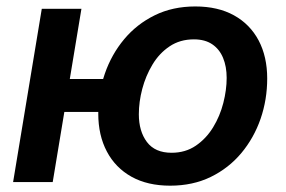

<svg xmlns="http://www.w3.org/2000/svg" viewBox="-20 -570 895 601"><path d="M21 0 110.8 -542.5H234.9L145 0ZM147.9 -219.7 165 -322.8H345.7L328.6 -219.7ZM512.7 11.2Q441.9 11.2 391.6 -16.8Q341.3 -44.9 314.5 -95.7Q287.6 -146.5 287.6 -214.4Q287.6 -279.8 308.3 -339.8Q329.1 -399.9 368.7 -447.3Q408.2 -494.6 464.4 -522.2Q520.5 -549.8 591.3 -549.8Q662.1 -549.8 712.4 -522Q762.7 -494.1 789.6 -443.4Q816.4 -392.6 816.4 -324.2Q816.4 -258.3 795.7 -198.2Q774.9 -138.2 735.4 -90.8Q695.8 -43.5 639.6 -16.1Q583.5 11.2 512.7 11.2ZM517.1 -91.8Q560.5 -91.8 593 -114Q625.5 -136.2 647 -171.4Q668.5 -206.5 679 -247.6Q689.5 -288.6 689.5 -326.2Q689.5 -361.8 678.2 -388.9Q667 -416 644.3 -431.4Q621.6 -446.8 586.9 -446.8Q543.5 -446.8 511 -425Q478.5 -403.3 457.3 -367.9Q436 -332.5 425.3 -291.7Q414.6 -251 414.6 -212.4Q414.6 -159.2 439.9 -125.5Q465.3 -91.8 517.1 -91.8Z"/></svg>

Font: Inter 16pt SemiBold
Style: Italic
Weight: 600
Italic angle: -9.3988°
Version: Version 4.001;git-66647c0bb